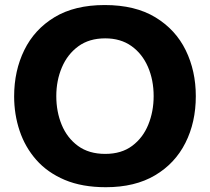

<svg xmlns="http://www.w3.org/2000/svg" viewBox="-20 -748 854 781"><path d="M410.5 13.5Q314 13.5 243.5 -16.2Q173 -46 127.5 -97.8Q82 -149.5 59.8 -216Q37.5 -282.5 37.5 -356Q37.5 -460 78.8 -544.2Q120 -628.5 201.8 -678Q283.5 -727.5 406 -727.5Q530 -727.5 612.2 -677.5Q694.5 -627.5 735.5 -543.5Q776.5 -459.5 776.5 -357Q776.5 -250.5 734.2 -166.8Q692 -83 610.5 -34.8Q529 13.5 410.5 13.5ZM408 -122Q474 -122 517.8 -154.8Q561.5 -187.5 583.2 -241Q605 -294.5 605 -357Q605 -422.5 581.8 -476Q558.5 -529.5 514.5 -560.8Q470.5 -592 408 -592Q343 -592 298.8 -559.8Q254.5 -527.5 231.8 -474Q209 -420.5 209 -357Q209 -293.5 231 -240.2Q253 -187 297.2 -154.5Q341.5 -122 408 -122Z"/></svg>

Font: Commissioner
Style: Bold
Weight: 700
Designer: Kostas Bartsokas
Foundry: Kostas Bartsokas
Version: Version 1.000; ttfautohint (v1.8.3)